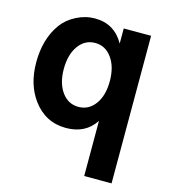

<svg xmlns="http://www.w3.org/2000/svg" viewBox="-112 -631 828 935"><g transform="rotate(15 302.0 -163.5)"><path d="M399 -530H537V214H399V-64Q350 11 252 11Q148 11 85 -75Q30 -150 30 -261Q30 -379 87 -458Q114 -495 159 -518Q204 -541 252 -541Q350 -541 399 -454ZM284 -426Q232 -426 200 -381.5Q168 -337 168 -264Q168 -193 200 -148.5Q232 -104 284 -104Q336 -104 368 -148Q400 -192 400 -264Q400 -337 367.5 -381.5Q335 -426 284 -426Z"/></g></svg>

Font: Almarai Bold
Style: Regular
Weight: 700
Designer: Boutros International 2019
Foundry: Created by Boutros International 2019
Version: Version 1.10